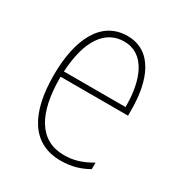

<svg xmlns="http://www.w3.org/2000/svg" viewBox="-135 -635 699 742"><g transform="rotate(30 214.0 -263.5)"><path d="M223 -537C106 -537 51 -423 51 -263C51 -97 108 10 239 10C287 10 325 -2 360 -22V-51C317 -26 282 -15 239 -15C131 -15 76 -106 77 -271H378V-298C378 -424 337 -537 223 -537ZM223 -512C314 -512 354 -417 353 -295H78C86 -440 140 -512 223 -512Z"/></g></svg>

Font: Noto Sans Gujarati UI Condensed Thin
Style: Regular
Weight: 100
Width: 3
Designer: Jelle Bosma - Monotype Design Team, Universal Thirst
Foundry: Monotype Imaging Inc.
Version: Version 2.106